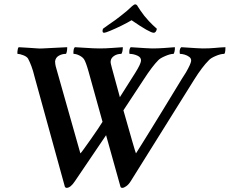

<svg xmlns="http://www.w3.org/2000/svg" viewBox="-20 -865 1073 897"><path d="M291 12.7Q286.1 12.7 283.2 7.8L141.6 -505.9Q134.8 -534.2 127 -555.2Q119.1 -576.2 111.3 -590.8Q105.5 -600.6 88.9 -606.9Q72.3 -613.3 62.5 -613.3Q60.5 -613.3 61.5 -625Q62.5 -639.6 67.4 -644.5Q76.2 -644.5 115.2 -641.6Q134.8 -640.6 150.4 -639.2Q166 -637.7 178.7 -638.7L293.9 -644.5V-640.6Q293.9 -632.8 292 -623Q290 -613.3 287.1 -613.3Q269.5 -613.3 254.4 -604.5Q239.3 -595.7 237.3 -578.1Q237.3 -574.2 238.3 -565.9Q239.3 -557.6 243.2 -544.9L355.5 -148.4Q358.4 -150.4 372.1 -169.4Q385.7 -188.5 403.8 -213.9Q421.9 -239.3 437.5 -262.7Q453.1 -286.1 459 -295.9L393.6 -531.2Q380.9 -576.2 372.1 -588.9Q365.2 -598.6 350.6 -606Q335.9 -613.3 324.2 -613.3Q322.3 -613.3 323.2 -625Q324.2 -640.6 330.1 -644.5L377.9 -641.6Q418.9 -638.7 444.3 -638.7Q474.6 -638.7 504.9 -641.1Q535.2 -643.6 553.7 -644.5V-640.6Q553.7 -632.8 551.3 -623Q548.8 -613.3 545.9 -613.3Q527.3 -613.3 513.2 -604Q499 -594.7 497.1 -580.1Q496.1 -575.2 498 -566.4Q500 -557.6 502.9 -546.9L540 -411.1L612.3 -525.4Q636.7 -564.5 638.7 -580.1Q640.6 -596.7 622.1 -605Q603.5 -613.3 585.9 -613.3Q584 -613.3 584 -621.1Q584 -638.7 590.8 -644.5Q675.8 -638.7 690.4 -638.7Q716.8 -638.7 744.6 -640.6Q772.5 -642.6 796.9 -644.5Q797.9 -635.7 795.4 -624.5Q793 -613.3 790 -613.3Q775.4 -613.3 751.5 -603Q727.5 -592.8 718.8 -583Q706.1 -570.3 689 -547.9Q671.9 -525.4 650.4 -492.2L556.6 -349.6Q611.3 -156.2 615.2 -148.4Q623 -161.1 642.6 -191.9Q662.1 -222.7 687.5 -264.2Q712.9 -305.7 739.7 -349.1Q766.6 -392.6 790 -431.6Q813.5 -470.7 829.6 -496.6Q845.7 -522.5 848.6 -526.4Q871.1 -565.4 873 -580.1Q874 -591.8 864.3 -599.1Q854.5 -606.4 842.3 -609.9Q830.1 -613.3 821.3 -613.3Q819.3 -613.3 819.3 -623Q819.3 -638.7 827.1 -644.5Q912.1 -638.7 926.8 -638.7Q959 -638.7 983.9 -641.1Q1008.8 -643.6 1033.2 -644.5Q1033.2 -613.3 1026.4 -613.3Q1010.7 -613.3 987.8 -603.5Q964.8 -593.8 956.1 -584Q940.4 -568.4 923.3 -545.9Q906.2 -523.4 886.7 -492.2L590.8 -18.6Q581.1 -2.9 569.8 4.9Q558.6 12.7 551.8 12.7Q544.9 12.7 543 7.8L475.6 -233.4L330.1 -18.6Q309.6 12.7 291 12.7ZM466.8 -711.9Q455.1 -711.9 460.9 -730.5Q461.9 -731.4 468.8 -736.3Q475.6 -741.2 489.3 -751Q518.6 -770.5 543 -790Q559.6 -802.7 572.8 -814Q585.9 -825.2 596.7 -835.9Q607.4 -844.7 610.4 -844.7Q619.1 -844.7 623 -835.9Q625 -832 635.7 -816.4Q646.5 -800.8 654.3 -791Q676.8 -763.7 693.8 -748Q710.9 -732.4 712.9 -730.5Q709 -711.9 698.2 -711.9Q679.7 -711.9 594.7 -770.5Q575.2 -758.8 547.4 -745.1Q519.5 -731.4 496.1 -721.7Q472.7 -711.9 466.8 -711.9Z"/></svg>

Font: Crimson Text SemiBold
Style: Italic
Weight: 600
Italic angle: -11°
Designer: Sebastian Kosch
Foundry: Sebastian Kosch
Version: Version 1.100; ttfautohint (v1.8.4)